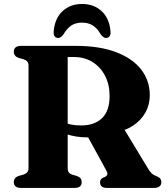

<svg xmlns="http://www.w3.org/2000/svg" viewBox="-20 -926 830 946"><path d="M718 -457Q718 -410 696.5 -371.5Q675 -333 635.2 -306.8Q595.5 -280.5 540 -270.5Q517 -266 497.5 -261Q478 -256 458.5 -252.5Q439 -249 414 -249Q383 -249 356 -253.2Q329 -257.5 306.8 -265.5Q284.5 -273.5 267 -284.5L269 -338Q283 -328 299.8 -321.2Q316.5 -314.5 336.5 -311.2Q356.5 -308 380.5 -308Q446 -308 483 -344Q520 -380 520 -453Q520 -509 497.8 -552.2Q475.5 -595.5 436.2 -620.2Q397 -645 345 -645H313.5V-96.5Q313.5 -84.5 318.5 -77.2Q323.5 -70 335 -65.5L359 -59Q373 -53 377.8 -46Q382.5 -39 382.5 -28Q382.5 0 346.5 0H84Q65.5 0 56.8 -7.8Q48 -15.5 48 -28Q48 -50.5 71 -59L95 -65.5Q108 -70 114.2 -77.2Q120.5 -84.5 120.5 -96.5V-604Q120.5 -615.5 114.2 -622.8Q108 -630 95 -634.5L71 -641Q48 -649.5 48 -672Q48 -685 56.8 -692.5Q65.5 -700 84 -700H352.5Q470.5 -700 552 -669Q633.5 -638 675.8 -583.2Q718 -528.5 718 -457ZM401.5 -272.5 589.5 -293.5 710 -94.5Q719 -79.5 727.5 -71.5Q736 -63.5 750 -58.5Q764 -53 769.5 -46Q775 -39 775 -28Q775 -15.5 766.2 -7.8Q757.5 0 738.5 0H507.5Q473 0 473 -28Q473 -35 476.2 -40.5Q479.5 -46 487.5 -50.5L498 -54.5Q507.5 -60.5 509 -67.2Q510.5 -74 503.5 -86.5ZM384.5 -814.5Q352 -814.5 330.5 -799.8Q309 -785 292 -755.5Q285.5 -747.5 279.8 -743.2Q274 -739 266.5 -739Q255 -739 249 -747.5Q243 -756 244.5 -770.5Q249.5 -835 288 -870.8Q326.5 -906.5 384.5 -906.5Q442.5 -906.5 481 -870.8Q519.5 -835 524.5 -770.5Q526 -756 520 -747.5Q514 -739 502 -739Q495.5 -739 489.5 -743.2Q483.5 -747.5 477 -755.5Q460 -786 437.8 -800.2Q415.5 -814.5 384.5 -814.5Z"/></svg>

Font: Fraunces
Style: Bold
Weight: 700
Version: Version 1.000;[b76b70a41]